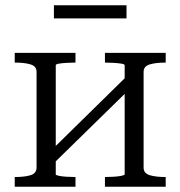

<svg xmlns="http://www.w3.org/2000/svg" viewBox="-20 -710 686 730"><path d="M119 -73V-437Q119 -458 96.5 -465Q74 -472 38 -472H36V-509H267V-472H264Q250 -472 233 -471Q216 -470 204 -468Q192 -466 192 -462V-47Q192 -44 204 -41.5Q216 -39 233 -38Q250 -37 264 -37H267V0H36V-37H38Q74 -37 96.5 -44Q119 -51 119 -73ZM454 -47V-462Q454 -466 441.5 -468Q429 -470 412 -471Q395 -472 381 -472H379V-509H610V-472H608Q572 -472 549 -465Q526 -458 526 -437V-73Q526 -51 549 -44Q572 -37 608 -37H610V0H379V-37H381Q395 -37 412 -38Q429 -39 441.5 -41.5Q454 -44 454 -47ZM174 -79 145 -109 471 -429 501 -399ZM185 -690H461V-640H185Z"/></svg>

Font: Roboto Serif 36pt Light
Style: Regular
Weight: 300
Designer: Greg Gazdowicz
Foundry: Commercial Type
Version: Version 1.008